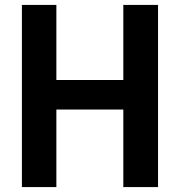

<svg xmlns="http://www.w3.org/2000/svg" viewBox="-20 -760 731 780"><path d="M69 -740V0H209V-315H481V0H622V-740H481V-435H209V-740Z"/></svg>

Font: Malmofest SemiBold
Style: Regular
Weight: 600
Designer: Jonny Pinhorn (Poppins), Kolossal
Version: Version 1.004;Glyphs 3.1.2 (3151)